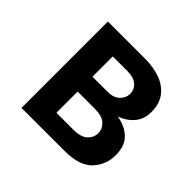

<svg xmlns="http://www.w3.org/2000/svg" viewBox="-120 -591 723 723"><g transform="rotate(45 241.0 -230.0)"><path d="M138 -240V-193H271Q291 -193 305.5 -189Q320 -185 328.5 -177Q337 -169 342 -159.5Q347 -150 347 -137Q347 -114 329 -97Q311 -80 271 -80H138V0H304Q383 0 417.5 -36.5Q452 -73 452 -125Q452 -170 430 -195Q408 -220 370 -230Q332 -240 284 -240ZM138 -220H274Q317 -220 352.5 -232.5Q388 -245 410 -270.5Q432 -296 432 -335Q432 -380 410 -407.5Q388 -435 352.5 -447.5Q317 -460 274 -460H138V-380H261Q292 -380 309.5 -365Q327 -350 327 -327Q327 -316 322.5 -306Q318 -296 309.5 -288Q301 -280 289 -276Q277 -272 261 -272H138ZM75 -460V0H181V-460Z"/></g></svg>

Font: Jost Medium
Style: Regular
Weight: 500
Version: Version 3.710